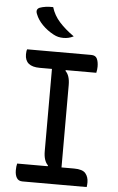

<svg xmlns="http://www.w3.org/2000/svg" viewBox="-61 -977 623 1018"><g transform="rotate(5 250.0 -467.5)"><path d="M440 0H98Q77 0 67.5 -15.5Q58 -31 58 -56Q58 -66 59 -75.5Q60 -85 62 -92H224L226 -96Q202 -119 202 -170V-608H137Q58 -608 58 -673Q58 -681 59 -688.5Q60 -696 62 -700H403Q426 -700 434 -683.5Q442 -667 442 -641Q442 -634 441 -625Q440 -616 438 -608H276L274 -604Q298 -582 298 -530V-92H365Q410 -92 426 -73Q442 -54 442 -25Q442 -18 441.5 -12Q441 -6 440 0ZM180 -935Q193 -892 224 -857.5Q255 -823 302 -790Q288 -783 275 -780Q262 -777 248 -777Q233 -777 220.5 -780Q208 -783 195 -790Q161 -808 135 -834.5Q109 -861 98 -890Q87 -915 108 -925Q137 -936 180 -935Z"/></g></svg>

Font: Recursive Sn Csl St
Style: Regular
Weight: 400
Version: Version 1.079;hotconv 1.0.112;makeotfexe 2.5.65598; ttfautoh